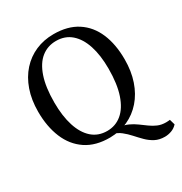

<svg xmlns="http://www.w3.org/2000/svg" viewBox="-211 -905 1176 1242"><g transform="rotate(-30 377.0 -284.0)"><path d="M661 184Q619.5 184 588.8 167.8Q558 151.5 533 126.5Q508 101.5 484.5 75.2Q461 49 434.2 27.8Q407.5 6.5 373.5 -1L430 -18.5Q469 -15 498.8 -1.2Q528.5 12.5 553.2 30.8Q578 49 602 66.5Q626 84 652.8 95.5Q679.5 107 713.5 107Q725 107 731.2 106.2Q737.5 105.5 742.5 105L754 145.5Q736 165.5 711 174.8Q686 184 661 184ZM351.5 11Q244.5 12 173 -36Q101.5 -84 66 -169.5Q30.5 -255 30.5 -366Q30.5 -455 55.5 -526.2Q80.5 -597.5 125.8 -647.8Q171 -698 232.5 -724.8Q294 -751.5 367 -751.5Q472.5 -751.5 543.2 -705.5Q614 -659.5 649.5 -576.2Q685 -493 685 -380.5Q685 -292 660.5 -220.2Q636 -148.5 591 -97Q546 -45.5 485.2 -17.8Q424.5 10 351.5 11ZM356.5 -35Q419 -35 465.8 -73.8Q512.5 -112.5 538.5 -189.2Q564.5 -266 564.5 -380.5Q564.5 -480.5 540.8 -553.2Q517 -626 471.2 -665.8Q425.5 -705.5 359 -705.5Q296 -705.5 249.2 -668.2Q202.5 -631 176.8 -555.5Q151 -480 151 -366Q151 -264.5 174.8 -190.2Q198.5 -116 244.2 -75.5Q290 -35 356.5 -35Z"/></g></svg>

Font: Merriweather 48pt
Style: Regular
Weight: 400
Version: Version 2.100